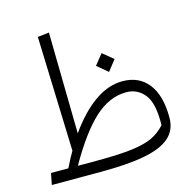

<svg xmlns="http://www.w3.org/2000/svg" viewBox="-109 -863 990 974"><g transform="rotate(-15 386.5 -375.5)"><path d="M710 -176Q710 -111 666 -72.5Q622 -34 532.5 -17Q443 0 302 0H45L57 -60H148Q172 -109 191 -141L171 -744L231 -751L240 -219Q306 -313 378.5 -364.5Q451 -416 527 -416Q613 -416 661.5 -354.5Q710 -293 710 -176ZM531 -357Q442 -357 363.5 -285Q285 -213 198 -60H302Q418 -60 485.5 -69Q553 -78 591.5 -96.5Q630 -115 661 -149Q664 -263 627 -310Q590 -357 531 -357ZM418 -526 462 -581 518 -535 474 -479Z"/></g></svg>

Font: FiraGO Light
Style: Italic
Weight: 300
Italic angle: -8°
Designer: bBox Type GmbH
Foundry: bBox Type GmbH
Version: Version 1.001